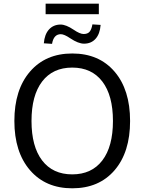

<svg xmlns="http://www.w3.org/2000/svg" viewBox="-20 -1021 791 1050"><path d="M375 8.8Q229.5 8.8 144 -90.3Q58.6 -189.5 58.6 -359.4Q58.6 -530.3 144 -629.4Q229.5 -728.5 375 -728.5Q521.5 -728.5 606.4 -629.4Q691.4 -530.3 691.4 -359.4Q691.4 -188.5 606.4 -89.8Q521.5 8.8 375 8.8ZM210.4 -575.2Q152.3 -499 152.3 -359.4Q152.3 -219.7 210.4 -143.6Q268.6 -67.4 375 -67.4Q481.4 -67.4 539.6 -143.6Q597.7 -219.7 597.7 -359.4Q597.7 -499 539.6 -575.2Q481.4 -651.4 375 -651.4Q268.6 -651.4 210.4 -575.2ZM219.7 -784.2Q223.6 -833 248 -859.9Q272.5 -886.7 311.5 -886.7Q340.8 -886.7 382.8 -858.4Q417 -835 437.5 -835Q459 -835 469.7 -847.2Q480.5 -859.4 485.4 -887.7L530.3 -884.8Q526.4 -835 502.4 -808.6Q478.5 -782.2 439.5 -782.2Q408.2 -782.2 364.3 -811.5Q331.1 -834 312.5 -834Q273.4 -834 264.6 -781.2ZM229.5 -943.4V-1001H520.5V-943.4Z"/></svg>

Font: Min Sans
Style: Regular
Weight: 400
Designer: Jinseong-Kim, NotoSansCJK, Nunito
Foundry: Jinseong-Kim
Version: Version 1.400;Glyphs 3.1.2 (3151)